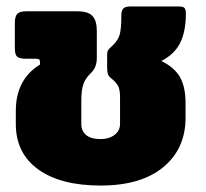

<svg xmlns="http://www.w3.org/2000/svg" viewBox="-20 -560 638 595"><path d="M29 -176V-216Q29 -314 104 -360V-367Q104 -374 101 -376Q98 -378 90 -378H61Q40 -378 33 -384.5Q26 -391 26 -411V-489Q26 -509 33.5 -517Q41 -525 61 -525H219Q253 -525 266.5 -510.5Q280 -496 280 -465V-380Q280 -352 263 -335Q245 -318 238.5 -299.5Q232 -281 232 -249V-176Q232 -154 247 -141.5Q262 -129 292 -129Q318 -129 335 -142Q352 -155 352 -176V-259Q352 -282 346 -293.5Q340 -305 325 -317Q316 -324 314 -331.5Q312 -339 312 -353V-391Q312 -400 315 -404.5Q318 -409 329 -419Q346 -435 351 -453Q356 -471 356 -512Q356 -527 362 -533.5Q368 -540 385 -540H534Q548 -540 552 -535Q556 -530 556 -518Q556 -463 538.5 -427.5Q521 -392 480 -371Q521 -351 538 -320.5Q555 -290 555 -241V-195Q555 -99 486 -42Q417 15 292 15Q168 15 98.5 -35Q29 -85 29 -176Z"/></svg>

Font: Mitr SemiBold
Style: Regular
Weight: 600
Designer: Thanarat Vachiruckul
Foundry: Cadson Demak
Version: Version 1.002